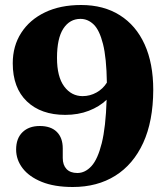

<svg xmlns="http://www.w3.org/2000/svg" viewBox="-20 -734 664 768"><path d="M271 14Q197.5 14 147 -6.5Q96.5 -27 70.5 -61Q44.5 -95 44.5 -136Q44.5 -180.5 70 -205.2Q95.5 -230 139 -230Q183.5 -230 207.2 -206.5Q231 -183 231 -140.5V-102Q231 -74 246 -58Q261 -42 289.5 -42Q320.5 -42 345.8 -69.5Q371 -97 387 -161.2Q403 -225.5 406.5 -335Q378 -307.5 335.5 -291Q293 -274.5 241 -274.5Q144 -274.5 87.5 -328.5Q31 -382.5 31 -481Q31 -550 64.8 -602.5Q98.5 -655 159.8 -684.5Q221 -714 304.5 -714Q394.5 -714 459.2 -673.2Q524 -632.5 558.5 -556.5Q593 -480.5 593 -374Q592.5 -249 552.8 -162.5Q513 -76 441 -31Q369 14 271 14ZM208 -502.5Q208 -427 236.8 -388.2Q265.5 -349.5 310.5 -349.5Q340 -349.5 366 -364Q392 -378.5 407.5 -403.5Q406 -502.5 392 -558Q378 -613.5 354.8 -636Q331.5 -658.5 302 -658.5Q259 -658.5 233.5 -619.8Q208 -581 208 -502.5Z"/></svg>

Font: Fraunces 72pt Soft
Style: Bold
Weight: 700
Version: Version 1.000;[b76b70a41]